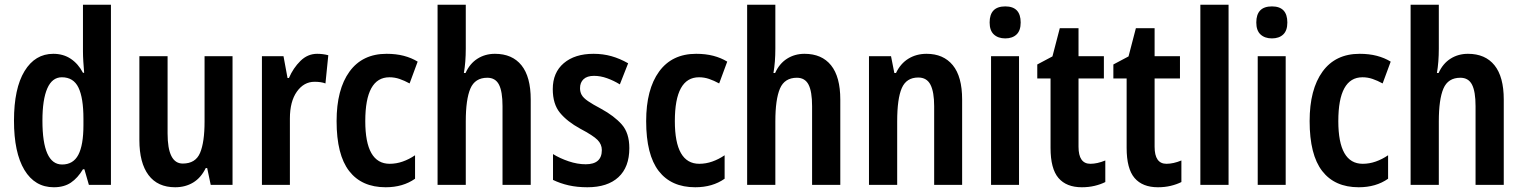

<svg xmlns="http://www.w3.org/2000/svg" viewBox="-20 -780 6424 810"><path d="M207 10Q127 10 83 -63Q39 -136 39 -271Q39 -407 83.5 -480Q128 -553 205 -553Q247 -553 278.5 -532Q310 -511 330 -473H335Q333 -497 331.5 -520.5Q330 -544 330 -563V-760H448V0H355L336 -66H330Q308 -29 279 -9.5Q250 10 207 10ZM242 -86Q289 -86 310.5 -127Q332 -168 332 -252V-279Q332 -367 311 -410.5Q290 -454 241 -454Q200 -454 179.5 -407Q159 -360 159 -271Q159 -86 242 -86Z M961 -543V0H869L854 -71H848Q828 -30 795 -10Q762 10 719 10Q645 10 606.5 -41.5Q568 -93 568 -189V-543H687V-217Q687 -90 751 -90Q805 -90 824 -135Q843 -180 843 -267V-543Z M1318 -553Q1342 -553 1365 -547L1353 -428Q1335 -435 1307 -435Q1262 -435 1232.5 -393.5Q1203 -352 1203 -280V0H1085V-543H1176L1193 -451H1199Q1217 -493 1247.5 -523Q1278 -553 1318 -553Z M1607 10Q1506 10 1453 -58.5Q1400 -127 1400 -269Q1400 -403 1454.5 -478Q1509 -553 1611 -553Q1651 -553 1683.5 -544.5Q1716 -536 1742 -520L1708 -428Q1686 -440 1665.5 -447Q1645 -454 1623 -454Q1521 -454 1521 -269Q1521 -89 1624 -89Q1652 -89 1679 -98.5Q1706 -108 1731 -125V-26Q1680 10 1607 10Z M1945 -760V-575Q1945 -518 1937 -472H1944Q1962 -512 1994.5 -532.5Q2027 -553 2068 -553Q2141 -553 2180 -504.5Q2219 -456 2219 -360V0H2100V-332Q2100 -394 2085 -423Q2070 -452 2036 -452Q1984 -452 1964.5 -406.5Q1945 -361 1945 -268V0H1826V-760Z M2635 -155Q2635 -75 2589 -32.5Q2543 10 2458 10Q2415 10 2379.5 2Q2344 -6 2313 -21V-130Q2342 -112 2379 -99.5Q2416 -87 2451 -87Q2519 -87 2519 -147Q2519 -171 2501 -189.5Q2483 -208 2428 -237Q2373 -267 2342.5 -304Q2312 -341 2312 -404Q2312 -474 2358.5 -513.5Q2405 -553 2484 -553Q2524 -553 2559.5 -543Q2595 -533 2630 -513L2595 -424Q2569 -440 2541 -450Q2513 -460 2486 -460Q2457 -460 2442 -446Q2427 -432 2427 -408Q2427 -392 2434 -379.5Q2441 -367 2460.5 -353.5Q2480 -340 2516 -321Q2571 -291 2603 -255Q2635 -219 2635 -155Z M2913 10Q2812 10 2759 -58.5Q2706 -127 2706 -269Q2706 -403 2760.5 -478Q2815 -553 2917 -553Q2957 -553 2989.5 -544.5Q3022 -536 3048 -520L3014 -428Q2992 -440 2971.5 -447Q2951 -454 2929 -454Q2827 -454 2827 -269Q2827 -89 2930 -89Q2958 -89 2985 -98.5Q3012 -108 3037 -125V-26Q2986 10 2913 10Z M3251 -760V-575Q3251 -518 3243 -472H3250Q3268 -512 3300.5 -532.5Q3333 -553 3374 -553Q3447 -553 3486 -504.5Q3525 -456 3525 -360V0H3406V-332Q3406 -394 3391 -423Q3376 -452 3342 -452Q3290 -452 3270.5 -406.5Q3251 -361 3251 -268V0H3132V-760Z M3889 -553Q3960 -553 3999.5 -505Q4039 -457 4039 -360V0H3921V-332Q3921 -392 3905.5 -422.5Q3890 -453 3854 -453Q3804 -453 3784.5 -408.5Q3765 -364 3765 -268V0H3646V-543H3739L3753 -472H3760Q3779 -512 3812.5 -532.5Q3846 -553 3889 -553Z M4221 -753Q4286 -753 4286 -685Q4286 -651 4268.5 -634.5Q4251 -618 4221 -618Q4191 -618 4173 -634.5Q4155 -651 4155 -685Q4155 -753 4221 -753ZM4279 -543V0H4161V-543Z M4580 -89Q4609 -89 4643 -103V-12Q4623 -2 4598 4Q4573 10 4544 10Q4479 10 4445.5 -29Q4412 -68 4412 -156V-449H4356V-508L4420 -542L4451 -661H4530V-543H4637V-449H4530V-161Q4530 -89 4580 -89Z M4901 -89Q4930 -89 4964 -103V-12Q4944 -2 4919 4Q4894 10 4865 10Q4800 10 4766.5 -29Q4733 -68 4733 -156V-449H4677V-508L4741 -542L4772 -661H4851V-543H4958V-449H4851V-161Q4851 -89 4901 -89Z M5163 0H5044V-760H5163Z M5346 -753Q5411 -753 5411 -685Q5411 -651 5393.5 -634.5Q5376 -618 5346 -618Q5316 -618 5298 -634.5Q5280 -651 5280 -685Q5280 -753 5346 -753ZM5404 -543V0H5286V-543Z M5712 10Q5611 10 5558 -58.5Q5505 -127 5505 -269Q5505 -403 5559.5 -478Q5614 -553 5716 -553Q5756 -553 5788.5 -544.5Q5821 -536 5847 -520L5813 -428Q5791 -440 5770.5 -447Q5750 -454 5728 -454Q5626 -454 5626 -269Q5626 -89 5729 -89Q5757 -89 5784 -98.5Q5811 -108 5836 -125V-26Q5785 10 5712 10Z M6050 -760V-575Q6050 -518 6042 -472H6049Q6067 -512 6099.5 -532.5Q6132 -553 6173 -553Q6246 -553 6285 -504.5Q6324 -456 6324 -360V0H6205V-332Q6205 -394 6190 -423Q6175 -452 6141 -452Q6089 -452 6069.5 -406.5Q6050 -361 6050 -268V0H5931V-760Z"/></svg>

Font: Avrile Sans Condensed SemiBold
Style: Regular
Weight: 600
Width: 3
Designer: Monotype Design Team
Foundry: Monotype Imaging Inc.
Version: Version 2.001;September 10, 2019;FontCreator 11.5.0.2425 64-